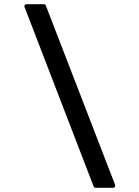

<svg xmlns="http://www.w3.org/2000/svg" viewBox="-20 -811 658 909"><path d="M96.2 -777.8Q94.2 -782.7 96.9 -786.9Q99.6 -791 105 -791H188Q194.8 -791 196.8 -785.2L524.9 64Q526.4 69.3 523.7 73.7Q521 78.1 515.1 78.1H433.1Q426.8 78.1 422.9 70.8Z"/></svg>

Font: Fragment Mono SemBd
Style: Regular
Weight: 600
Designer: Wei Huang based on Nimbus Sans by URW Studio, based on Helvetica by Max Miedinger.
Foundry: Wei Huang
Version: Version 1.011